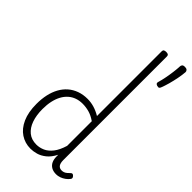

<svg xmlns="http://www.w3.org/2000/svg" viewBox="-350 -1255 1360 1360"><g transform="rotate(45 329.5 -575.0)"><path d="M265 17Q210 17 166 -12Q122 -41 96.5 -98Q71 -155 71 -238Q71 -288 80.5 -331Q90 -374 109 -408.5Q128 -443 156 -467.5Q184 -492 221 -505.5Q258 -519 303 -519Q336 -519 368.5 -509.5Q401 -500 435 -480V-1129Q435 -1139 441.5 -1143.5Q448 -1148 461 -1148Q475 -1148 481 -1143.5Q487 -1139 487 -1129V-91Q487 -60 498 -45Q509 -30 531 -30Q541 -30 551 -33.5Q561 -37 570.5 -45Q580 -53 590 -63Q596 -69 602.5 -68Q609 -67 615 -60Q621 -54 622.5 -47.5Q624 -41 619 -34Q608 -19 592 -7.5Q576 4 558 10.5Q540 17 522 17Q493 17 473.5 5.5Q454 -6 444.5 -26.5Q435 -47 435 -75Q435 -79 435 -83.5Q435 -88 435 -92Q412 -47 382.5 -23.5Q353 0 322.5 8.5Q292 17 265 17ZM127 -242Q127 -180 143.5 -133Q160 -86 192.5 -59.5Q225 -33 274 -33Q306 -33 336.5 -46.5Q367 -60 392.5 -92.5Q418 -125 435 -181V-428Q400 -452 367.5 -461Q335 -470 302 -470Q270 -470 243 -460.5Q216 -451 194.5 -432Q173 -413 158 -385.5Q143 -358 135 -322Q127 -286 127 -242ZM585 -933Q574 -937 571 -943Q568 -949 572 -960Q579 -983 585.5 -1016Q592 -1049 596.5 -1083.5Q601 -1118 602 -1144Q602 -1153 608 -1160Q614 -1167 629 -1167Q645 -1167 652 -1160Q659 -1153 659 -1144Q657 -1116 650 -1079Q643 -1042 633 -1006Q623 -970 613 -945Q610 -937 604.5 -933Q599 -929 585 -933Z"/></g></svg>

Font: Playwrite CL ExtraLight
Style: Regular
Weight: 200
Designer: Veronika Burian, José Scaglione
Foundry: TypeTogether
Version: Version 1.002